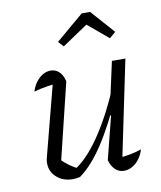

<svg xmlns="http://www.w3.org/2000/svg" viewBox="-82 -784 720 856"><g transform="rotate(-10 278.0 -356.0)"><path d="M226 -432 139 -75 134 -97Q153 -77 174 -62Q195 -47 214 -39L195 -38Q251 -72 309 -155.5Q367 -239 420 -362L432 -333Q405 -271 377.5 -218.5Q350 -166 322.5 -124Q295 -82 267.5 -51.5Q240 -21 212 -1Q194 3 179 3Q136 3 107 -22.5Q78 -48 78 -87Q78 -101 82 -114L172 -460L200 -431Q167 -429 136 -424Q105 -419 78 -411Q85 -435 99 -453.5Q113 -472 130 -481.5Q147 -491 165 -491Q187 -491 203 -476Q219 -461 226 -432ZM347 -53 396 -247 390 -249 442 -486H503L407 -24L393 -55Q421 -56 447.5 -61Q474 -66 501 -75Q494 -51 480 -32.5Q466 -14 448 -4Q430 6 411 6Q388 6 371.5 -9.5Q355 -25 347 -53ZM384 -718 479 -611 451 -587 358 -665 242 -587 220 -611 346 -718Z"/></g></svg>

Font: Piazzolla Thin Light
Style: Italic
Weight: 300
Italic angle: -11.3°
Version: Version 2.005